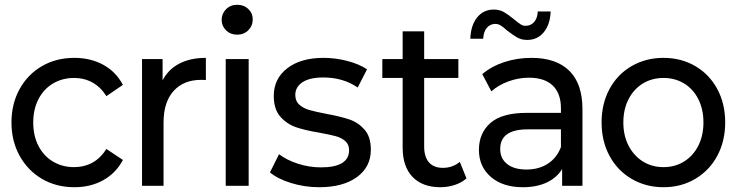

<svg xmlns="http://www.w3.org/2000/svg" viewBox="-20 -777 3085 803"><path d="M155.5 -29C195.2 -5.7 240.3 6 291 6C336.3 6 376.7 -3.8 412 -23.5C447.3 -43.2 474.7 -71.3 494 -108L425 -154C409 -128.7 389.7 -109.7 367 -97C343.7 -84.3 318 -78 290 -78C257.3 -78 228 -85.7 202 -101C176 -116.3 155.7 -138.2 141 -166.5C126.3 -194.8 119 -227.7 119 -265C119 -301.7 126.3 -334.2 141 -362.5C155.7 -390.8 176 -412.7 202 -428C228 -443.3 257.3 -451 290 -451C318 -451 343.5 -444.7 366.5 -432C389.5 -419.3 409 -400.3 425 -375L494 -422C474.7 -458.7 447.3 -486.7 412 -506C376.7 -525.3 336.3 -535 291 -535C240.3 -535 195.2 -523.5 155.5 -500.5C115.8 -477.5 84.7 -445.5 62 -404.5C39.3 -363.5 28 -317 28 -265C28 -213 39.3 -166.5 62 -125.5C84.7 -84.5 115.8 -52.3 155.5 -29Z M730 -511C699.3 -495 676 -471.7 660 -441V-530H574V0H664V-264C664 -321.3 678 -365.5 706 -396.5C734 -427.5 772.3 -443 821 -443C829 -443 835.7 -442.7 841 -442V-535C797.7 -535 760.7 -527 730 -511Z M924 -530V0H1020V-530ZM925.5 -650C937.8 -638 953.3 -632 972 -632C990.7 -632 1006.2 -638.2 1018.5 -650.5C1030.8 -662.8 1037 -678 1037 -696C1037 -713.3 1030.8 -727.8 1018.5 -739.5C1006.2 -751.2 990.7 -757 972 -757C953.3 -757 937.8 -750.8 925.5 -738.5C913.2 -726.2 907 -711.3 907 -694C907 -676.7 913.2 -662 925.5 -650Z M1197.5 -11.5C1235.2 0.2 1274.3 6 1315 6C1381.7 6 1434.3 -8.2 1473 -36.5C1511.7 -64.8 1531 -103 1531 -151C1531 -187 1522.2 -215 1504.5 -235C1486.8 -255 1465.7 -269.2 1441 -277.5C1416.3 -285.8 1384 -293.7 1344 -301C1313.3 -307 1289.8 -312.3 1273.5 -317C1257.2 -321.7 1243.3 -329 1232 -339C1220.7 -349 1215 -362.7 1215 -380C1215 -402 1225 -419.7 1245 -433C1265 -446.3 1294 -453 1332 -453C1387.3 -453 1435.3 -439 1476 -411L1515 -487C1493.7 -501.7 1466.3 -513.3 1433 -522C1399.7 -530.7 1366.3 -535 1333 -535C1269.7 -535 1219.2 -520.5 1181.5 -491.5C1143.8 -462.5 1125 -424 1125 -376C1125 -338.7 1134.2 -309.7 1152.5 -289C1170.8 -268.3 1192.7 -253.7 1218 -245C1243.3 -236.3 1276 -228.7 1316 -222C1345.3 -216.7 1368 -211.8 1384 -207.5C1400 -203.2 1413.3 -196.3 1424 -187C1434.7 -177.7 1440 -165 1440 -149C1440 -101 1400.7 -77 1322 -77C1290 -77 1258.3 -82 1227 -92C1195.7 -102 1169 -115.3 1147 -132L1109 -56C1130.3 -38 1159.8 -23.2 1197.5 -11.5Z M1931 -31 1903 -100C1883 -83.3 1859.3 -75 1832 -75C1806.7 -75 1787.3 -82.7 1774 -98C1760.7 -113.3 1754 -135.3 1754 -164V-451H1897V-530H1754V-646H1664V-530H1579V-451H1664V-160C1664 -106.7 1677.8 -65.7 1705.5 -37C1733.2 -8.3 1772 6 1822 6C1842.7 6 1862.7 2.8 1882 -3.5C1901.3 -9.8 1917.7 -19 1931 -31Z M2361 -481C2324.3 -517 2271.7 -535 2203 -535C2163 -535 2125.2 -529.2 2089.5 -517.5C2053.8 -505.8 2023 -489 1997 -467L2035 -395C2054.3 -412.3 2078 -426.2 2106 -436.5C2134 -446.8 2162.7 -452 2192 -452C2236 -452 2269.3 -441 2292 -419C2314.7 -397 2326 -365.3 2326 -324V-305H2183C2113.7 -305 2063 -290.8 2031 -262.5C1999 -234.2 1983 -196.7 1983 -150C1983 -103.3 1999.7 -65.7 2033 -37C2066.3 -8.3 2111 6 2167 6C2205 6 2238 -0.5 2266 -13.5C2294 -26.5 2315.7 -45.3 2331 -70V0H2416V-320C2416 -391.3 2397.7 -445 2361 -481ZM2271.5 -92.5C2246.5 -76.2 2216.7 -68 2182 -68C2147.3 -68 2120.3 -75.7 2101 -91C2081.7 -106.3 2072 -127.3 2072 -154C2072 -208.7 2110.3 -236 2187 -236H2326V-162C2314.7 -132 2296.5 -108.8 2271.5 -92.5ZM2143.5 -620C2155.2 -613.3 2169 -610 2185 -610C2213.7 -610 2236.8 -620.8 2254.5 -642.5C2272.2 -664.2 2281.7 -693 2283 -729H2229C2228.3 -710.3 2223.3 -695.7 2214 -685C2204.7 -674.3 2192.7 -669 2178 -669C2170.7 -669 2163.7 -671.2 2157 -675.5C2150.3 -679.8 2141.3 -686.7 2130 -696C2114 -709.3 2099.8 -719.5 2087.5 -726.5C2075.2 -733.5 2061 -737 2045 -737C2016.3 -737 1993.2 -726 1975.5 -704C1957.8 -682 1948.3 -652.3 1947 -615H2001C2001.7 -634.3 2006.7 -649.5 2016 -660.5C2025.3 -671.5 2037.3 -677 2052 -677C2059.3 -677 2066.7 -674.8 2074 -670.5C2081.3 -666.2 2090 -659.3 2100 -650C2117.3 -636.7 2131.8 -626.7 2143.5 -620Z M2621.5 -29C2661.2 -5.7 2705.7 6 2755 6C2804.3 6 2848.7 -5.7 2888 -29C2927.3 -52.3 2958 -84.5 2980 -125.5C3002 -166.5 3013 -213 3013 -265C3013 -317 3002 -363.5 2980 -404.5C2958 -445.5 2927.3 -477.5 2888 -500.5C2848.7 -523.5 2804.3 -535 2755 -535C2705.7 -535 2661.2 -523.5 2621.5 -500.5C2581.8 -477.5 2551 -445.5 2529 -404.5C2507 -363.5 2496 -317 2496 -265C2496 -213 2507 -166.5 2529 -125.5C2551 -84.5 2581.8 -52.3 2621.5 -29ZM2841 -101.5C2815.7 -85.8 2787 -78 2755 -78C2723 -78 2694.3 -85.8 2669 -101.5C2643.7 -117.2 2623.7 -139.2 2609 -167.5C2594.3 -195.8 2587 -228.3 2587 -265C2587 -301.7 2594.3 -334.2 2609 -362.5C2623.7 -390.8 2643.7 -412.7 2669 -428C2694.3 -443.3 2723 -451 2755 -451C2787 -451 2815.7 -443.3 2841 -428C2866.3 -412.7 2886.2 -390.8 2900.5 -362.5C2914.8 -334.2 2922 -301.7 2922 -265C2922 -228.3 2914.8 -195.8 2900.5 -167.5C2886.2 -139.2 2866.3 -117.2 2841 -101.5Z"/></svg>

Font: Rookery
Style: Regular
Weight: 400
Designer: Ryan Kimball / Julieta Ulanovsky
Foundry: Motorola Mobility LLC.
Version: Version 1.0